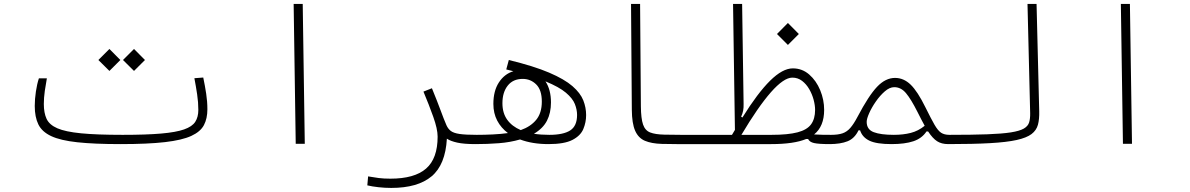

<svg xmlns="http://www.w3.org/2000/svg" viewBox="-20 -713 5899 952"><path d="M578.1 1.5Q446.8 1.5 363.3 -7.6Q279.8 -16.6 233.9 -38.1Q188 -59.6 170.2 -96.2Q152.3 -132.8 152.3 -187.5Q152.3 -221.7 158 -259.3Q163.6 -296.9 172.9 -324.7H212.4Q207 -296.4 202.1 -262Q197.3 -227.5 197.3 -197.3Q197.3 -153.3 210.9 -123.8Q224.6 -94.2 264.4 -76.9Q304.2 -59.6 382.1 -52Q460 -44.4 587.9 -44.4Q705.1 -44.4 778.8 -50.8Q852.5 -57.1 892.8 -71.3Q933.1 -85.4 948.2 -109.1Q963.4 -132.8 963.4 -168Q963.4 -205.6 957.5 -244.9Q951.7 -284.2 943.8 -325.2L987.8 -328.6Q996.6 -286.6 1002.4 -248Q1008.3 -209.5 1008.3 -170.9Q1008.3 -125.5 991.2 -92.8Q974.1 -60.1 928.5 -39.1Q882.8 -18.1 798.1 -8.3Q713.4 1.5 578.1 1.5ZM644.5 -361.3 589.8 -415.5 644.5 -470.2 698.7 -415.5ZM522.5 -361.3 467.8 -415.5 522.5 -470.2 576.7 -415.5Z M1446.3 0 1436 -693.4H1481L1491.2 0Z M2195.8 -25.4Q2188.5 104 2119.9 161.4Q2051.3 218.8 1919.9 218.8Q1888.2 218.8 1856.9 215.3Q1825.7 211.9 1801.3 206.1L1805.2 161.6Q1832.5 166.5 1857.7 169.7Q1882.8 172.9 1915.5 172.9Q2035.2 172.9 2092.5 123Q2149.9 73.2 2149.9 -35.6Q2149.9 -73.2 2128.4 -133.5Q2106.9 -193.8 2079.6 -258.8L2121.6 -275.4Q2149.4 -207.5 2164.6 -166Q2179.7 -124.5 2193.8 -91.8Q2201.7 -74.2 2215.3 -63.7Q2229 -53.2 2258.5 -48.8Q2288.1 -44.4 2343.8 -44.4Q2362.3 -44.4 2368.9 -39.3Q2375.5 -34.2 2375.5 -21.5Q2375.5 -8.3 2365.5 -3.4Q2355.5 1.5 2337.9 1.5Q2280.3 1.5 2247.1 -5.9Q2213.9 -13.2 2195.8 -25.4Z M2337.9 1.5Q2323.7 1.5 2319.1 -4.4Q2314.5 -10.3 2314.5 -22Q2314.5 -36.1 2321 -40.3Q2327.6 -44.4 2343.8 -44.4Q2382.8 -44.4 2423.3 -46.4Q2463.9 -48.3 2498.5 -53.2Q2464.4 -78.6 2445.3 -115Q2426.3 -151.4 2426.3 -197.8Q2426.3 -262.2 2453.6 -304.2Q2481 -346.2 2525.4 -359.9Q2508.3 -364.3 2490.2 -368.7L2502.9 -415.5Q2627 -385.3 2702.9 -352.8Q2778.8 -320.3 2818.4 -285.9Q2857.9 -251.5 2872.1 -215.6Q2886.2 -179.7 2886.2 -142.6Q2886.2 -106.4 2872.3 -73.2Q2858.4 -40 2818.4 -19.3Q2778.3 1.5 2699.7 1.5Q2619.6 1.5 2558.6 -21.5Q2509.8 -7.3 2453.4 -2.9Q2397 1.5 2337.9 1.5ZM2562 -67.9Q2610.8 -85 2638.7 -118.9Q2666.5 -152.8 2666.5 -209Q2666.5 -267.1 2638.7 -294.4Q2610.8 -321.8 2571.8 -321.8Q2523.9 -321.8 2497.6 -288.6Q2471.2 -255.4 2471.2 -201.2Q2471.2 -152.3 2494.9 -119.4Q2518.6 -86.4 2562 -67.9ZM2627.4 -49.8Q2662.1 -44.4 2703.6 -44.4Q2773.4 -44.4 2807.4 -66.4Q2841.3 -88.4 2841.3 -143.1Q2841.3 -169.4 2830.3 -197.3Q2819.3 -225.1 2785.9 -253.4Q2752.4 -281.7 2684.6 -309.6Q2711.9 -268.1 2711.9 -205.1Q2711.9 -153.3 2692.1 -114.7Q2672.4 -76.2 2627.4 -49.8Z M3509.8 1.5Q3493.7 1.5 3477.3 1.5Q3460.9 1.5 3444.8 1.5Q3396.5 2 3349.6 1.7Q3302.7 1.5 3261.7 0.5Q3210.4 -1 3177.7 -14.9Q3145 -28.8 3129.2 -64.9Q3113.3 -101.1 3112.8 -168.9L3108.9 -693.4H3153.8L3157.7 -186Q3158.2 -125 3168.5 -95.5Q3178.7 -65.9 3203.9 -56.2Q3229 -46.4 3273.9 -45.4Q3312.5 -44.4 3356.7 -44.4Q3400.9 -44.4 3454.6 -44.4Q3469.2 -44.4 3484.4 -44.4Q3499.5 -44.4 3515.6 -44.4Q3522.5 -44.4 3527.6 -39.6Q3532.7 -34.7 3532.7 -23.4Q3532.7 1.5 3509.8 1.5Z M4096.2 1.5Q4039.1 1.5 4016.4 -3.7Q3993.7 -8.8 3986.8 -23.9H3977.5Q3917 1.5 3803.7 1.5H3509.8L3515.6 -44.4H3609.4Q3616.7 -57.1 3624 -68.8L3614.7 -693.4H3659.7L3667 -197.3Q3667.5 -179.2 3664.8 -164.8Q3662.1 -150.4 3654.8 -134.3L3661.1 -130.4Q3736.8 -252 3798.6 -313Q3860.4 -374 3911.1 -374Q3957.5 -374 3992.4 -343.5Q4027.3 -313 4046.9 -265.6Q4066.4 -218.3 4066.4 -168Q4066.4 -86.4 4016.6 -46.4Q4040.5 -44.9 4059.3 -44.7Q4078.1 -44.4 4101.6 -44.4Q4121.1 -44.4 4127.2 -39.3Q4133.3 -34.2 4133.3 -22.5Q4133.3 -11.2 4126 -4.9Q4118.7 1.5 4096.2 1.5ZM3656.2 -44.4H3805.2Q3887.2 -44.4 3934.6 -56.9Q3981.9 -69.3 4001.7 -96.7Q4021.5 -124 4021.5 -168Q4021.5 -190.9 4014.2 -218.5Q4006.8 -246.1 3992.4 -271Q3978 -295.9 3957 -312Q3936 -328.1 3908.7 -328.1Q3866.2 -328.1 3802.2 -255.4Q3738.3 -182.6 3656.2 -44.4ZM3886.7 -490.2 3832.5 -544.4 3886.7 -599.1 3940.9 -544.4Z M4092.8 1.5Q4075.2 1.5 4075.2 -19.5Q4075.2 -29.8 4080.3 -37.1Q4085.4 -44.4 4101.6 -44.4Q4135.7 -44.4 4157.7 -52Q4179.7 -59.6 4196.5 -79.1Q4213.4 -98.6 4231.9 -133.8Q4287.1 -238.8 4328.9 -282.7Q4370.6 -326.7 4418 -326.7Q4460.9 -326.7 4495.4 -293.2Q4529.8 -259.8 4568.4 -181.2Q4596.7 -124 4613.5 -94.7Q4630.4 -65.4 4646.2 -54.9Q4662.1 -44.4 4687.5 -44.4Q4714.4 -44.4 4714.4 -20Q4714.4 -7.8 4706.8 -3.2Q4699.2 1.5 4681.6 1.5Q4648.4 1.5 4626.5 -12.7Q4604.5 -26.9 4582 -61H4573.7Q4551.3 -26.9 4509 -12.7Q4466.8 1.5 4400.4 1.5Q4325.7 1.5 4290.5 -15.6Q4255.4 -32.7 4244.6 -66.9H4236.8Q4217.8 -26.9 4182.9 -12.7Q4147.9 1.5 4092.8 1.5ZM4564.9 -89.4Q4557.1 -104 4548.1 -120.8Q4539.1 -137.7 4529.3 -157.7Q4497.1 -221.7 4472.2 -251.2Q4447.3 -280.8 4414.1 -280.8Q4391.1 -280.8 4367.2 -260Q4343.3 -239.3 4322.8 -209.7Q4302.2 -180.2 4289.8 -152.1Q4277.3 -124 4277.3 -108.9Q4277.3 -70.8 4312.3 -57.6Q4347.2 -44.4 4411.6 -44.4Q4458.5 -44.4 4495.8 -54Q4533.2 -63.5 4564.9 -89.4Z M4681.6 1.5Q4654.8 1.5 4654.8 -21Q4654.8 -35.2 4663.8 -39.8Q4672.9 -44.4 4687.5 -44.4Q4800.8 -44.4 4874.8 -47.1Q4948.7 -49.8 4992.2 -56.6Q5035.6 -63.5 5056.4 -75.4Q5077.1 -87.4 5082.8 -106.2Q5088.4 -125 5087.9 -151.4L5074.7 -693.4H5119.6L5132.8 -161.1Q5133.8 -122.6 5126.5 -94.7Q5119.1 -66.9 5094.7 -48.3Q5070.3 -29.8 5020.8 -18.8Q4971.2 -7.8 4888.7 -3.2Q4806.2 1.5 4681.6 1.5Z M5547.9 0 5537.6 -693.4H5582.5L5592.8 0Z"/></svg>

Font: Cascadia Code ExtraLight
Style: Regular
Weight: 200
Monospace: yes
Designer: Aaron Bell
Foundry: Saja Typeworks
Version: Version 2407.024; ttfautohint (v1.8.4)